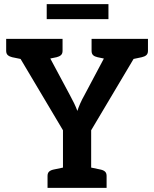

<svg xmlns="http://www.w3.org/2000/svg" viewBox="-20 -913 749 933"><path d="M286 0V-280L22 -724H144Q162 -724 173 -715Q184 -706 190 -693L319 -452Q331 -430 340 -411.5Q349 -393 356 -374Q361 -390 369.5 -409.5Q378 -429 391 -452L519 -693Q526 -704 537.5 -714Q549 -724 564 -724H687L423 -280V0ZM135 -665V-724H210V-665ZM493 -665V-724H579V-665ZM109 -724 97 -623 39 -635Q26 -638 18 -645Q10 -652 10 -666V-724ZM284 -724V-666Q284 -652 276 -645Q268 -638 255 -635L197 -623L185 -724ZM524 -724 511 -623 454 -635Q440 -638 432.5 -645Q425 -652 425 -666V-724ZM699 -724V-666Q699 -652 691 -645Q683 -638 669 -635L612 -623L599 -724ZM211 0V-58Q211 -72 218.5 -79Q226 -86 240 -89L297 -101L310 0ZM399 0 412 -101 469 -89Q483 -86 490.5 -79Q498 -72 498 -58V0ZM207 -820V-893H507V-820Z"/></svg>

Font: Aleo
Style: Bold
Weight: 700
Designer: Alessio Laiso
Foundry: Alessio Laiso
Version: Version 2.001;gftools[0.9.29]